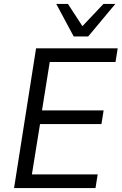

<svg xmlns="http://www.w3.org/2000/svg" viewBox="-20 -949 614 969"><path d="M51 0 162 -705H574L563 -636H231L192 -392H503L492 -323H182L141 -69H473L462 0ZM352 -765 264 -929H323L396 -817L502 -929H562L425 -765Z"/></svg>

Font: Nunito Sans 10pt SemiCondensed
Style: Italic
Weight: 400
Width: 4
Italic angle: -9°
Designer: Vernon Adams
Foundry: Vernon Adams
Version: Version 3.101;gftools[0.9.27]